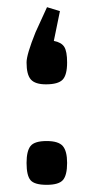

<svg xmlns="http://www.w3.org/2000/svg" viewBox="-20 -509 261 535"><path d="M110 -116Q143 -116 155 -102Q167 -88 167 -55Q167 -21 155.5 -7.5Q144 6 110 6Q76 6 65 -7Q54 -20 54 -55Q54 -88 65 -102Q76 -116 110 -116ZM147 -478 130 -395Q151 -391 159 -378.5Q167 -366 167 -335Q167 -300 154.5 -287Q142 -274 108 -274Q78 -274 66 -287.5Q54 -301 54 -335Q54 -357 79 -419L111 -489Z"/></svg>

Font: Changa Light
Style: Regular
Weight: 300
Designer: Eduardo Rodriguez Tunni
Foundry: Eduardo Rodriguez Tunni
Version: Version 2.002; ttfautohint (v1.5) -l 8 -r 50 -G 110 -x 14 -H